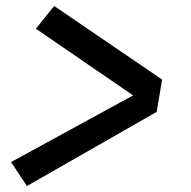

<svg xmlns="http://www.w3.org/2000/svg" viewBox="-20 -660 640 642"><path d="M70 -38 17 -118 425 -341 100 -564 161 -640 522 -394 504 -286Z"/></svg>

Font: Iosevka HT Extended
Style: Bold Italic
Weight: 700
Width: 7
Italic angle: -9°
Monospace: yes
Designer: Belleve Invis
Foundry: Belleve Invis
Version: Version 32.3.0; ttfautohint (v1.8.4)